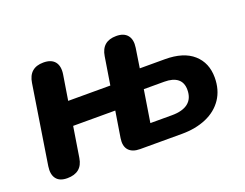

<svg xmlns="http://www.w3.org/2000/svg" viewBox="-86 -665 1070 840"><g transform="rotate(-20 449.0 -245.0)"><path d="M39.7 -67.2 97.3 -433.4Q107.5 -500.8 174.3 -500.8Q210.6 -500.8 227.2 -480.5Q243.7 -460.1 238.1 -422.8L219.3 -305.9H415.5L436.2 -435Q446.5 -500.8 513.3 -500.8Q548.8 -500.8 565.3 -480.5Q581.9 -460.1 576.2 -422.8L562.3 -332.5H679.5Q765.6 -332.5 811.2 -292Q856.8 -251.5 856.8 -183.1Q856.8 -125.5 828.9 -84Q800.9 -42.6 751.3 -21.3Q701.7 0 637.9 0H442.9Q407 0 390.1 -19.2Q373.3 -38.3 378.9 -74.2L398.4 -195.7H202.3L179.7 -54.2Q169.5 10.8 100.5 10.8Q65.2 10.8 49.7 -9.6Q34.1 -29.9 39.7 -67.2ZM726 -173.5Q726 -207 704.8 -223.9Q683.5 -240.9 643 -240.9H547.7L523.9 -91.6H624.8Q673.9 -91.6 700 -112.1Q726 -132.5 726 -173.5Z"/></g></svg>

Font: SN Pro Thin
Style: Italic
Weight: 200
Italic angle: -9°
Designer: Tobias Whetton
Foundry: Supernotes
Version: Version 1.003;Glyphs 3.3 (3324)